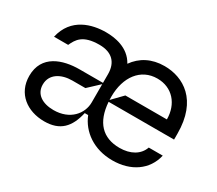

<svg xmlns="http://www.w3.org/2000/svg" viewBox="-107 -772 1134 1004"><g transform="rotate(30 460.0 -270.5)"><path d="M871.4 -279.8C871.4 -483 750.7 -552.6 637.1 -552.6C559.7 -552.6 500.4 -520.6 461.6 -465.6C420.5 -541.2 335.2 -552.6 283.4 -552.6C201 -552.6 87.4 -524.1 58.9 -396.3H144.2C162.6 -436.1 185.4 -478.7 286.2 -478.7C362.9 -478.7 401.3 -437.5 401.3 -367.9V-315.3H260.7C159.1 -315.3 49 -279.8 49 -154.8C49 -48.3 131.4 12.8 235.1 12.8C330.3 12.8 376.4 -36.9 397.7 -130.7H418.3C451.3 -48.3 533 11.4 645.6 11.4C756.4 11.4 840.2 -45.5 862.2 -142H777.7C760.7 -92.3 711.3 -63.9 645.6 -63.9C543.3 -63.9 484.7 -125 476.2 -244.3H871.4ZM475.5 -255C475.1 -261.7 475.1 -268.5 475.1 -275.6C475.1 -393.5 536.9 -477.3 637.1 -477.3C728 -477.3 786.2 -409.1 786.2 -316.8H535.5ZM401.3 -197.4C401.3 -129.3 347.3 -62.5 247.9 -62.5C181.1 -62.5 132.8 -92.3 132.8 -150.6C132.8 -214.5 190.3 -245.7 256.4 -245.7H335.2L401.3 -307.5Z"/></g></svg>

Font: Riot Sans 2.0
Style: Regular
Weight: 400
Designer: Rasmus Andersson
Foundry: rsms
Version: Version 3.006;hotconv 1.0.109;makeotfexe 2.5.65596